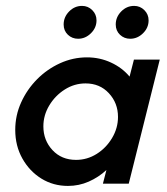

<svg xmlns="http://www.w3.org/2000/svg" viewBox="-20 -617 561 645"><path d="M208.3 7.6Q159 7.6 119.1 -17Q79.2 -41.7 55.2 -84.4Q31.2 -127.1 31.2 -180.6Q31.2 -229.2 51 -272.9Q70.8 -316.7 104.5 -350.7Q138.2 -384.7 181.6 -404.5Q225 -424.3 272.2 -424.3Q315.3 -424.3 352.8 -406.9Q390.3 -389.6 415.3 -359.7L429.9 -416.7H516.7L412.5 0H325.7L337.5 -45.8Q311.1 -21.5 278.1 -6.9Q245.1 7.6 208.3 7.6ZM235.4 -79.9Q272.9 -79.9 304.9 -100Q336.8 -120.1 356.6 -153.5Q376.4 -186.8 376.4 -224.3Q376.4 -270.8 345.8 -303.8Q315.3 -336.8 267.4 -336.8Q229.9 -336.8 197.6 -316.3Q165.3 -295.8 145.5 -262.8Q125.7 -229.9 125.7 -192.4Q125.7 -145.8 156.2 -112.8Q186.8 -79.9 235.4 -79.9ZM242.4 -486.8Q222.2 -486.8 208 -500.3Q193.8 -513.9 193.8 -534.7Q193.8 -559.7 212.2 -578.5Q230.6 -597.2 255.6 -597.2Q275.7 -597.2 289.9 -583Q304.2 -568.8 304.2 -548.6Q304.2 -523.6 285.4 -505.2Q266.7 -486.8 242.4 -486.8ZM417.4 -486.8Q397.2 -486.8 383 -500.3Q368.8 -513.9 368.8 -534.7Q368.8 -559.7 387.2 -578.5Q405.6 -597.2 430.6 -597.2Q450.7 -597.2 464.9 -583Q479.2 -568.8 479.2 -548.6Q479.2 -523.6 460.4 -505.2Q441.7 -486.8 417.4 -486.8Z"/></svg>

Font: Afacad Medium
Style: Italic
Weight: 500
Italic angle: -14°
Designer: Kristian Moeller
Foundry: Dicotype
Version: Version 1.000; ttfautohint (v1.8.4.7-5d5b)